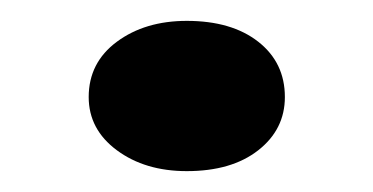

<svg xmlns="http://www.w3.org/2000/svg" viewBox="-20 -151 357 184"><path d="M159 13Q119 13 92 -7Q65 -27 65 -58Q65 -91 92 -111Q119 -131 159 -131Q202 -131 227.5 -111Q253 -91 253 -58Q253 -27 227.5 -7Q202 13 159 13Z"/></svg>

Font: BioRhyme SemiExpanded Medium
Style: Regular
Weight: 500
Width: 6
Designer: Aoife Mooney
Foundry: Aoife Mooney Type
Version: Version 1.600;gftools[0.9.33]